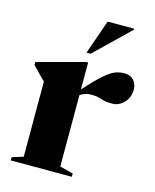

<svg xmlns="http://www.w3.org/2000/svg" viewBox="-111 -807 712 883"><g transform="rotate(15 245.0 -366.0)"><path d="M427 -522.5Q455.5 -522.5 471.8 -505.2Q488 -488 488 -459.5Q488 -423.5 464.2 -398.2Q440.5 -373 407 -373Q374.5 -373 354.8 -380.5Q335 -388 306 -388Q275.5 -388 253 -371.5V-32L316.5 -15.5V0H26V-15.5L79 -32V-390Q69 -400 57 -411.5Q45 -423 17.5 -452.5V-466.5L244 -527H253V-399Q302.5 -454 332.8 -480.2Q363 -506.5 384 -514.5Q405 -522.5 427 -522.5ZM234 -569 291 -732H417.5V-727.5L253.5 -569Z"/></g></svg>

Font: Newsreader 72pt
Style: Bold
Weight: 700
Designer: Hugues Gentile
Foundry: Production Type
Version: Version 1.003; ttfautohint (v1.8.3)